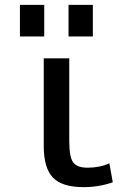

<svg xmlns="http://www.w3.org/2000/svg" viewBox="-20 -760 526 790"><path d="M265 -520V-180Q265 -114 281 -92Q297 -70 340 -70Q390 -70 430 -88L444 -10Q387 10 324 10Q236 10 198 -29Q160 -68 160 -160V-520ZM262 -610V-740H362V-610ZM62 -610V-740H162V-610Z"/></svg>

Font: Mplus 1p Medium
Style: Regular
Weight: 500
Version: Version 1.061